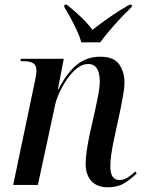

<svg xmlns="http://www.w3.org/2000/svg" viewBox="-20 -786 620 816"><path d="M439 10Q392 10 368 -17Q344 -44 344 -89Q344 -134 361 -214L385 -321Q389 -341 396.5 -377Q404 -413 404 -442Q404 -457 400.5 -473.5Q397 -490 386.5 -502Q376 -514 354 -514Q330 -514 307 -495.5Q284 -477 265 -449.5Q246 -422 232.5 -392.5Q219 -363 214 -339L141 0H36L128 -439Q135 -471 135 -486Q135 -509 120.5 -517.5Q106 -526 79 -526H67L69 -536H251L226 -406H228Q266 -479 308 -512Q350 -545 406 -545Q464 -545 486.5 -512.5Q509 -480 509 -436Q509 -411 503 -380Q497 -349 492 -321L463 -187Q457 -158 453 -130.5Q449 -103 449 -78Q449 -21 488 -21Q506 -21 522.5 -31.5Q539 -42 555 -57L561 -49Q538 -26 509 -8Q480 10 439 10ZM326 -606Q319 -630 306 -658Q293 -686 278.5 -712.5Q264 -739 253 -757L254 -766H264Q298 -739 325.5 -712.5Q353 -686 373 -659Q404 -684 445 -712.5Q486 -741 530 -766H541L540 -757Q505 -723 469 -683Q433 -643 406 -606Z"/></svg>

Font: Noto Serif Display SemiCondensed Medium
Style: Italic
Weight: 500
Width: 4
Italic angle: -12°
Designer: Monotype Design Team
Foundry: Monotype Imaging Inc.
Version: Version 2.009